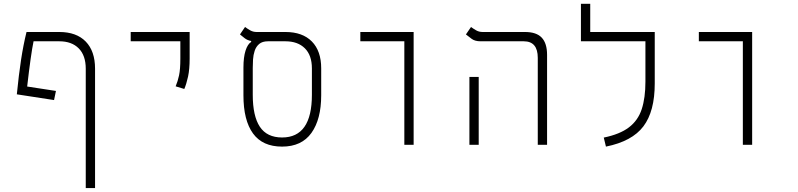

<svg xmlns="http://www.w3.org/2000/svg" viewBox="-20 -752 4142 997"><path d="M425.3 224.6V-395Q425.3 -463.9 388.9 -500.7Q352.5 -537.6 287.6 -537.6H154.3Q147.5 -505.4 138.9 -444.8Q130.4 -384.3 121.1 -302.7L270.5 -279.8L260.7 -232.4L67.4 -262.2Q77.6 -365.2 89.4 -441.9Q101.1 -518.6 117.7 -585.9H287.6Q377 -585.9 425.3 -536.1Q473.6 -486.3 473.6 -395.5V224.6Z M937 -290 892.1 -303.7Q903.3 -330.1 909.9 -361.1Q916.5 -392.1 916.5 -448.2V-537.6H658.7V-585.9H964.8V-448.2Q964.8 -392.1 956.5 -354.2Q948.2 -316.4 937 -290Z M1444.8 9.3Q1343.3 9.3 1293.7 -59.1Q1244.1 -127.4 1244.1 -257.3V-400.9Q1244.1 -455.1 1255.1 -489.3Q1266.1 -523.4 1284.2 -534.2V-539.1Q1264.2 -543 1250.7 -553.5Q1237.3 -564 1226.1 -573.2L1252.4 -611.8Q1263.7 -603.5 1278.8 -594.7Q1293.9 -585.9 1312 -585.9H1461.9Q1550.8 -585.9 1599.4 -536.6Q1647.9 -487.3 1647.9 -397V-257.3Q1647.9 -132.8 1597.2 -61.8Q1546.4 9.3 1444.8 9.3ZM1444.8 -38.1Q1599.6 -38.1 1599.6 -259.8V-397Q1599.6 -464.8 1563 -501.2Q1526.4 -537.6 1461.9 -537.6H1371.6Q1342.3 -537.6 1325.9 -523.7Q1309.6 -509.8 1302.5 -488.3Q1295.4 -466.8 1293.9 -443.1Q1292.5 -419.4 1292.5 -399.4V-259.8Q1292.5 -149.4 1329.3 -93.8Q1366.2 -38.1 1444.8 -38.1Z M2079.6 0V-537.6H1851.1V-585.9H2127.9V0Z M2772.5 0V-451.7Q2772.5 -537.6 2699.7 -537.6H2475.1Q2446.8 -537.6 2429.9 -549.8Q2413.1 -562 2399.4 -573.2L2425.8 -611.8Q2437 -603.5 2452.1 -594.7Q2467.3 -585.9 2485.4 -585.9H2706.1Q2765.6 -585.9 2793.2 -556.4Q2820.8 -526.9 2820.8 -467.3V0ZM2417.5 0V-352.5H2465.8V0Z M3331.5 -585.9H3379.9V-318.4Q3379.9 -173.8 3321 -95.9Q3262.2 -18.1 3126.5 9.3L3115.2 -37.6Q3198.7 -54.7 3245.8 -90.6Q3293 -126.5 3312.3 -185.1Q3331.5 -243.7 3331.5 -328.1V-537.6H2996.6V-732.4H3044.9V-585.9Z M3837.4 0V-537.6H3608.9V-585.9H3885.7V0Z"/></svg>

Font: Cascadia Code NF ExtraLight
Style: Regular
Weight: 200
Monospace: yes
Designer: Aaron Bell
Foundry: Saja Typeworks
Version: Version 2404.023; ttfautohint (v1.8.4)